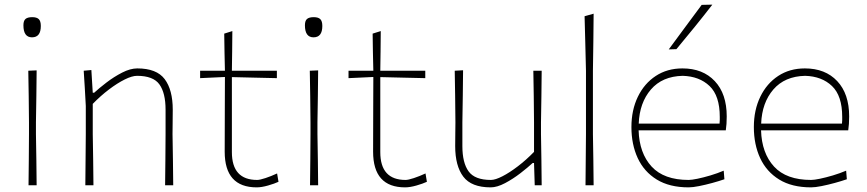

<svg xmlns="http://www.w3.org/2000/svg" viewBox="-20 -799 3737 828"><path d="M103 0Q104 -56.5 104.2 -108.5Q104.5 -160.5 105 -221V-271Q104.5 -332 103.8 -385Q103 -438 102 -494L138 -495.5Q137.5 -439 136.8 -385.5Q136 -332 135 -271V-221Q136 -160.5 136.8 -108.5Q137.5 -56.5 138 0ZM118 -638Q81 -638 81 -690Q81 -709.5 90 -717.2Q99 -725 119 -725Q138.5 -725 147.2 -716.5Q156 -708 156 -687Q156 -638 118 -638Z M348 0Q348.5 -56.5 349 -108.5Q349.5 -160.5 350 -221V-342Q348 -379.5 345.8 -417.8Q343.5 -456 341 -494L374 -497L380 -399H386Q406.5 -418 438.8 -442.8Q471 -467.5 506.5 -485.8Q542 -504 572 -504Q655.5 -504 690.2 -457.8Q725 -411.5 725 -326Q725 -294 724.5 -267.2Q724 -240.5 724 -221Q725 -160.5 725.8 -108.5Q726.5 -56.5 727 0H692Q693 -56.5 693.2 -108.5Q693.5 -160.5 694 -221V-326Q694 -398 667.5 -435Q641 -472 571 -472Q549.5 -472 517.8 -456.2Q486 -440.5 450 -413.2Q414 -386 380 -351V-221Q381 -160.5 381.8 -108.5Q382.5 -56.5 383 0Z M1087 9Q949 9 949 -145Q949 -242.5 949.5 -328.8Q950 -415 950 -467L843 -462V-494H950Q949 -536 948.2 -574.2Q947.5 -612.5 947 -654L982 -665Q981.5 -615.5 981.2 -578Q981 -540.5 980 -494H1174V-462Q1126 -463 1076.8 -464.2Q1027.5 -465.5 980 -466.5V-143Q980 -23 1089 -23Q1100.5 -23 1124.8 -31Q1149 -39 1175 -51L1181 -15Q1164 -7 1136 1Q1108 9 1087 9Z M1317 0Q1318 -56.5 1318.2 -108.5Q1318.5 -160.5 1319 -221V-271Q1318.5 -332 1317.8 -385Q1317 -438 1316 -494L1352 -495.5Q1351.5 -439 1350.8 -385.5Q1350 -332 1349 -271V-221Q1350 -160.5 1350.8 -108.5Q1351.5 -56.5 1352 0ZM1332 -638Q1295 -638 1295 -690Q1295 -709.5 1304 -717.2Q1313 -725 1333 -725Q1352.5 -725 1361.2 -716.5Q1370 -708 1370 -687Q1370 -638 1332 -638Z M1727 9Q1589 9 1589 -145Q1589 -242.5 1589.5 -328.8Q1590 -415 1590 -467L1483 -462V-494H1590Q1589 -536 1588.2 -574.2Q1587.5 -612.5 1587 -654L1622 -665Q1621.5 -615.5 1621.2 -578Q1621 -540.5 1620 -494H1814V-462Q1766 -463 1716.8 -464.2Q1667.5 -465.5 1620 -466.5V-143Q1620 -23 1729 -23Q1740.5 -23 1764.8 -31Q1789 -39 1815 -51L1821 -15Q1804 -7 1776 1Q1748 9 1727 9Z M2096 9Q2013 9 1978 -37.2Q1943 -83.5 1943 -169Q1943 -201.5 1943.5 -225.5Q1944 -249.5 1944 -271Q1943.5 -332.5 1942.8 -385.2Q1942 -438 1941 -494L1977 -496Q1976.5 -439 1975.8 -386.2Q1975 -333.5 1974 -271V-169Q1974 -97 2000.8 -60Q2027.5 -23 2097 -23Q2116 -23 2146.8 -38.8Q2177.5 -54.5 2213.2 -81.8Q2249 -109 2283 -144V-271Q2282.5 -332.5 2281.8 -385.2Q2281 -438 2280 -494H2316Q2315.5 -437 2314.8 -384.8Q2314 -332.5 2313 -271V-221Q2314 -160.5 2314.8 -108.5Q2315.5 -56.5 2316 0H2286L2283 -96H2277Q2256.5 -77 2224.5 -52.2Q2192.5 -27.5 2158 -9.2Q2123.5 9 2096 9Z M2505 0Q2505.5 -56.5 2506 -108.5Q2506.5 -160.5 2507 -221V-494Q2505.5 -558 2504 -616.5Q2502.5 -675 2501 -729L2540 -740Q2539.5 -679.5 2538.8 -618.8Q2538 -558 2537 -494V-221Q2538 -160.5 2538.8 -108.5Q2539.5 -56.5 2540 0Z M2950 9Q2867 9 2812.2 -24.8Q2757.5 -58.5 2730.2 -117.2Q2703 -176 2703 -251Q2703 -324.5 2730.8 -381.8Q2758.5 -439 2808 -471.5Q2857.5 -504 2923 -504Q3011 -504 3062.5 -449.2Q3114 -394.5 3114 -297Q3114 -262.5 3110 -237H2734Q2737 -138.5 2790 -80.8Q2843 -23 2950 -23Q2962.5 -23 2988 -28.2Q3013.5 -33.5 3043.8 -42.5Q3074 -51.5 3101 -63L3104 -26Q3081 -18 3051.8 -10Q3022.5 -2 2995 3.5Q2967.5 9 2950 9ZM2924 -472Q2836 -470 2787 -413Q2738 -356 2734.5 -266H3083Q3084 -273.5 3084 -280.8Q3084 -288 3084 -295Q3084 -386 3040 -428Q2996 -470 2924 -472ZM2864 -586Q2899.5 -634 2935.2 -682.5Q2971 -731 3006 -778L3052 -779Q3014.5 -730.5 2975.8 -682.8Q2937 -635 2897 -587Z M3478 9Q3395 9 3340.2 -24.8Q3285.5 -58.5 3258.2 -117.2Q3231 -176 3231 -251Q3231 -324.5 3258.8 -381.8Q3286.5 -439 3336 -471.5Q3385.5 -504 3451 -504Q3539 -504 3590.5 -449.2Q3642 -394.5 3642 -297Q3642 -262.5 3638 -237H3262Q3265 -138.5 3318 -80.8Q3371 -23 3478 -23Q3490.5 -23 3516 -28.2Q3541.5 -33.5 3571.8 -42.5Q3602 -51.5 3629 -63L3632 -26Q3609 -18 3579.8 -10Q3550.5 -2 3523 3.5Q3495.5 9 3478 9ZM3452 -472Q3364 -470 3315 -413Q3266 -356 3262.5 -266H3611Q3612 -273.5 3612 -280.8Q3612 -288 3612 -295Q3612 -386 3568 -428Q3524 -470 3452 -472Z"/></svg>

Font: Commissioner Loud Thin
Style: Regular
Weight: 100
Designer: Kostas Bartsokas
Foundry: Kostas Bartsokas
Version: Version 1.000; ttfautohint (v1.8.3)